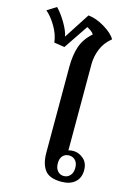

<svg xmlns="http://www.w3.org/2000/svg" viewBox="-195 -953 700 1028"><g transform="rotate(15 154.5 -439.0)"><path d="M135 -120V-596Q135 -660 151 -708Q167 -756 211 -795Q208 -803 196.5 -811.5Q185 -820 173 -826L82 -691L24 -700Q19 -744 -7 -788Q-33 -832 -62 -856L-11 -888Q16 -860 40.5 -818.5Q65 -777 71 -746L163 -888Q206 -884 253.5 -855.5Q301 -827 318 -797Q279 -765 262.5 -723.5Q246 -682 246 -640V-162Q257 -166 273 -166Q303 -166 329 -144Q355 -122 355 -81Q355 -38 327.5 -14Q300 10 252 10Q186 10 160.5 -24Q135 -58 135 -120ZM306 -81Q306 -108 292 -122.5Q278 -137 257 -137Q236 -137 222.5 -122.5Q209 -108 209 -81Q209 -54 222.5 -38.5Q236 -23 257 -23Q278 -23 292 -38.5Q306 -54 306 -81Z"/></g></svg>

Font: Trirong Medium
Style: Regular
Weight: 500
Designer: Katatrad Team
Foundry: CadsonDemak
Version: Version 1.001